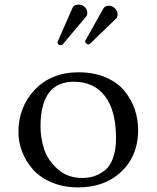

<svg xmlns="http://www.w3.org/2000/svg" viewBox="-20 -804 680 834"><path d="M491 -742Q491 -730 484 -723L370 -613Q368 -611 364 -611Q360 -611 355 -615Q350 -619 350 -624Q350 -627 351 -628L429 -767Q436 -779 453 -779Q468 -779 479.5 -767.5Q491 -756 491 -742ZM359 -748Q359 -738 354 -732L252 -611Q249 -608 244 -608Q230 -608 230 -621Q230 -623 231 -624L295 -770Q301 -784 321 -784Q337 -784 348 -773.5Q359 -763 359 -748ZM60 -230Q60 -337 129 -412Q202 -490 321 -490Q388 -490 440 -467.5Q492 -445 521.5 -408Q551 -371 565.5 -328.5Q580 -286 580 -240Q580 -122 500 -52Q430 10 319 10Q256 10 205 -11.5Q154 -33 123.5 -67.5Q93 -102 76.5 -144Q60 -186 60 -230ZM301 -449Q156 -449 156 -255Q156 -205 171.5 -157Q187 -109 230 -70Q273 -31 337 -31Q364 -31 387 -38Q410 -45 433.5 -62.5Q457 -80 470.5 -116Q484 -152 484 -203Q484 -324 436 -386.5Q388 -449 301 -449Z"/></svg>

Font: Libertinus Mono
Style: Regular
Weight: 400
Designer: Philipp H. Poll
Foundry: Khaled Hosny
Version: Version 6.7